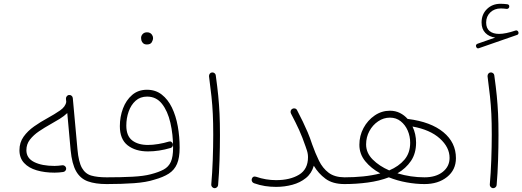

<svg xmlns="http://www.w3.org/2000/svg" viewBox="-20 -965 2726 1002"><path d="M81.5 -181.2Q81.5 -221.2 103 -251.5Q124.5 -281.7 158.2 -305.4Q191.9 -329.1 228 -348.6Q264.6 -368.7 293.2 -388.4Q321.8 -408.2 325.7 -433.1L324.2 -449.7Q323.7 -456.5 328.4 -462.6Q333 -468.8 340.3 -469.2Q347.7 -470.2 353.5 -465.3Q359.4 -460.4 359.9 -453.1L384.3 -185.5Q390.1 -119.6 407.7 -88.6Q425.3 -57.6 456.8 -48.6Q488.3 -39.6 536.6 -39.6H537.1Q554.7 -39.6 554.7 -22Q554.7 -4.4 537.1 -4.4H536.6Q478 -4.4 438.7 -18.6Q399.4 -32.7 377.4 -71Q355.5 -109.4 348.6 -181.6L331.1 -375Q314.5 -358.9 291.5 -344.7Q268.6 -330.6 243.2 -316.4Q212.4 -299.3 183.6 -279.8Q154.8 -260.3 136.2 -236.3Q117.7 -212.4 117.7 -181.2Q117.7 -139.6 158.2 -119.4Q198.7 -99.1 264.6 -99.1Q274.4 -99.1 284.4 -100.1Q294.4 -101.1 305.2 -102.5Q312 -103.5 318.1 -98.9Q324.2 -94.2 325.2 -87.4Q326.2 -80.1 321.5 -74.2Q316.9 -68.4 309.6 -67.4Q298.8 -65.9 287.4 -64.9Q275.9 -64 264.6 -64Q212.9 -64 171.4 -76.2Q129.9 -88.4 105.7 -114.5Q81.5 -140.6 81.5 -181.2Z M519.5 -22Q519.5 -39.6 537.1 -39.6Q611.3 -39.6 671.1 -42.7Q731 -45.9 767.1 -55.7Q808.6 -66.4 834.2 -80.3Q859.9 -94.2 871.6 -120.4Q883.3 -146.5 883.3 -193.8Q883.3 -263.7 869.1 -324.7Q855 -385.7 825.2 -423.3Q795.4 -460.9 747.6 -460.9Q711.9 -460.9 687.7 -439.2Q663.6 -417.5 651.4 -382.8Q639.2 -348.1 639.2 -309.6Q639.2 -255.9 669.9 -232.2Q700.7 -208.5 752 -208.5Q776.9 -208.5 806.4 -213.4Q835.9 -218.3 861.3 -226.1Q868.7 -228.5 874.3 -224.6Q879.9 -220.7 881.8 -214.8Q883.8 -208 880.6 -201.4Q877.4 -194.8 870.6 -192.9Q809.6 -174.8 752 -174.8Q687 -174.8 646.2 -206.5Q605.5 -238.3 605.5 -306.6Q605.5 -355.5 621.8 -398.9Q638.2 -442.4 669.7 -469.5Q701.2 -496.6 747.1 -496.6Q792 -496.6 824.2 -471.4Q856.4 -446.3 877.2 -403.6Q897.9 -360.8 907.7 -306.6Q917.5 -252.4 917.5 -194.3Q917.5 -141.6 903.8 -109.6Q890.1 -77.6 860.8 -58.8Q831.5 -40 785.2 -27.3Q744.1 -13.7 679.4 -9Q614.7 -4.4 537.1 -4.4Q529.8 -4.4 524.7 -9.5Q519.5 -14.6 519.5 -22ZM716.3 -767.6Q716.3 -778.3 724.6 -787.4Q732.9 -796.4 747.6 -796.4Q757.3 -796.4 763.7 -792.5Q770 -788.6 773.4 -783.2Q778.8 -775.4 778.8 -766.6Q778.8 -755.9 772 -744.4Q765.1 -732.9 746.6 -732.9Q734.4 -732.9 727.5 -739Q720.7 -745.1 718.3 -752.9Q717.8 -756.3 717 -760Q716.3 -763.7 716.3 -767.6Z M1070.8 -566.9Q1070.3 -574.2 1074.7 -580.3Q1079.1 -586.4 1086.4 -586.9Q1093.3 -587.9 1099.4 -583.3Q1105.5 -578.6 1106 -571.8Q1114.3 -512.2 1118.9 -465.6Q1123.5 -418.9 1125.7 -371.3Q1127.9 -323.7 1127.9 -260.3Q1127.9 -198.2 1125.7 -129.2Q1123.5 -60.1 1118.2 1Q1117.7 7.8 1111.8 12.7Q1106 17.6 1098.6 17.1Q1091.8 16.1 1086.9 10.7Q1082 5.4 1082.5 -2Q1087.9 -62 1090.3 -131.1Q1092.8 -200.2 1092.8 -261.7Q1092.8 -323.7 1090.6 -370.1Q1088.4 -416.5 1083.5 -462.2Q1078.6 -507.8 1070.8 -566.9Z M1293.9 -31.2Q1299.3 -47.9 1316.4 -42.5Q1367.7 -24.9 1420.9 -24.9Q1493.7 -24.9 1540.5 -53.2Q1587.4 -81.5 1587.4 -145Q1587.4 -156.7 1585 -167.7Q1582.5 -178.7 1578.6 -189Q1578.1 -190.4 1577.6 -191.9Q1576.7 -195.3 1575.2 -199.2Q1558.1 -249 1541.3 -286.1Q1524.4 -323.2 1498.5 -372.6Q1495.1 -379.4 1497.1 -386.5Q1499 -393.6 1505.4 -397Q1512.2 -400.9 1519.5 -398.9Q1526.9 -397 1530.3 -390.1Q1547.4 -357.4 1560.5 -330.1Q1573.7 -302.7 1585.7 -274.7Q1597.7 -246.6 1609.4 -210.9Q1625.5 -165.5 1644.5 -126.5Q1663.6 -87.4 1694.8 -63.7Q1726.1 -40 1777.8 -39.6H1778.3Q1795.9 -39.6 1795.9 -22Q1795.9 -4.4 1778.3 -4.4H1777.8Q1716.3 -4.4 1678.7 -32.2Q1641.1 -60.1 1617.7 -100.1Q1606.4 -60.1 1576.4 -35.9Q1546.4 -11.7 1505.6 -0.7Q1464.8 10.3 1420.9 10.3Q1391.1 10.3 1362.8 5.9Q1334.5 1.5 1305.7 -8.8Q1298.8 -11.2 1295.4 -17.8Q1292 -24.4 1293.9 -31.2Z M1760.7 -22Q1760.7 -39.6 1778.3 -39.6Q1828.1 -39.6 1875.7 -44.4Q1923.3 -49.3 1964.8 -60.1Q1917 -85.9 1886.2 -123.5Q1855.5 -161.1 1855.5 -209.5Q1855.5 -256.8 1877.2 -297.1Q1898.9 -337.4 1935.3 -362.3Q1971.7 -387.2 2015.1 -387.2Q2043.5 -387.2 2066.9 -375.5Q2090.3 -363.8 2107.4 -344.2H2108.9Q2228.5 -329.1 2293.9 -275.1Q2359.4 -221.2 2359.4 -139.6Q2359.4 -78.6 2313.2 -41.5Q2267.1 -4.4 2195.3 -4.4Q2150.4 -4.4 2101.8 -13.2Q2053.2 -22 2009.3 -39.6Q1959.5 -20.5 1899.7 -12.5Q1839.8 -4.4 1778.3 -4.4Q1771 -4.4 1765.9 -9.5Q1760.7 -14.6 1760.7 -22ZM1890.6 -211.4Q1890.6 -167 1925 -132.6Q1959.5 -98.1 2011.2 -75.7Q2061 -96.7 2090.8 -131.8Q2120.6 -167 2120.6 -220.2Q2120.6 -253.9 2107.7 -283.7Q2094.7 -313.5 2071 -332.3Q2047.4 -351.1 2015.1 -351.1Q1981.9 -351.1 1953.4 -331.8Q1924.8 -312.5 1907.7 -280.8Q1890.6 -249 1890.6 -211.4ZM2151.4 -220.7Q2151.4 -164.6 2124.8 -125.2Q2098.1 -85.9 2054.2 -60.5Q2123.5 -39.6 2195.3 -39.6Q2254.9 -39.6 2290.5 -67.9Q2326.2 -96.2 2326.2 -141.1Q2326.2 -196.3 2275.4 -242.2Q2224.6 -288.1 2132.8 -304.7Q2151.4 -265.6 2151.4 -220.7Z M2464.8 -721.2Q2460.9 -731.9 2472.2 -736.8L2564.5 -769Q2532.7 -772.9 2512.9 -793.2Q2493.2 -813.5 2493.2 -847.7Q2493.2 -890.1 2521.2 -917.7Q2549.3 -945.3 2592.3 -945.3Q2599.6 -945.3 2610.1 -944.6Q2620.6 -943.8 2627.4 -942.9Q2638.7 -940.9 2637.7 -930.2Q2637.7 -925.3 2633.5 -921.6Q2629.4 -918 2624 -918.5Q2619.1 -919.4 2609.6 -920.2Q2600.1 -920.9 2593.8 -920.9Q2560.1 -920.9 2538.6 -900.1Q2517.1 -879.4 2517.1 -847.2Q2517.1 -817.4 2535.2 -802.7Q2553.2 -788.1 2584.5 -788.1Q2618.2 -788.1 2670.4 -805.7Q2675.8 -807.6 2679.9 -804.7Q2684.1 -801.8 2685.5 -797.4Q2688 -785.6 2678.2 -782.7L2480.5 -713.9Q2469.2 -709 2464.8 -721.2ZM2524.4 -566.9Q2523.9 -574.2 2528.3 -580.3Q2532.7 -586.4 2540 -586.9Q2546.9 -587.9 2553 -583.3Q2559.1 -578.6 2559.6 -571.8Q2567.9 -512.2 2572.5 -465.6Q2577.1 -418.9 2579.3 -371.3Q2581.5 -323.7 2581.5 -260.3Q2581.5 -198.2 2579.3 -129.2Q2577.1 -60.1 2571.8 1Q2571.3 7.8 2565.4 12.7Q2559.6 17.6 2552.2 17.1Q2545.4 16.1 2540.5 10.7Q2535.6 5.4 2536.1 -2Q2541.5 -62 2543.9 -131.1Q2546.4 -200.2 2546.4 -261.7Q2546.4 -323.7 2544.2 -370.1Q2542 -416.5 2537.1 -462.2Q2532.2 -507.8 2524.4 -566.9Z"/></svg>

Font: Mikhak ExtraLight
Style: Regular
Weight: 200
Designer: Amin Abedi
Version: Version 3.3